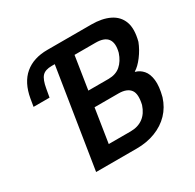

<svg xmlns="http://www.w3.org/2000/svg" viewBox="-153 -873 1057 1040"><g transform="rotate(-30 375.0 -352.5)"><path d="M163 0 261 -618H242Q201 -618 182.5 -598Q164 -578 155 -526L146 -475H46L54 -523Q70 -614 124 -659.5Q178 -705 265 -705H540Q607 -705 653 -682.5Q699 -660 716 -614.5Q733 -569 714 -496Q698 -455 670.5 -418.5Q643 -382 616 -366L618 -364Q644 -357 663.5 -335Q683 -313 688 -272.5Q693 -232 677 -171Q660 -117 623.5 -79Q587 -41 534 -20.5Q481 0 418 0ZM298 -97H435Q481 -97 513 -120.5Q545 -144 560 -190Q567 -220 566 -242.5Q565 -265 555 -279Q545 -293 526.5 -300.5Q508 -308 481 -308H331ZM347 -403H473Q519 -403 548 -428Q577 -453 592 -498Q606 -552 586 -580Q566 -608 511 -608H379Z"/></g></svg>

Font: Nunito Sans 7pt Condensed
Style: Bold Italic
Weight: 700
Width: 3
Italic angle: -9°
Designer: Vernon Adams
Foundry: Vernon Adams
Version: Version 3.101;gftools[0.9.27]